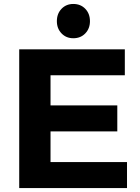

<svg xmlns="http://www.w3.org/2000/svg" viewBox="-20 -949 708 969"><path d="M77 -700H610V-569H235V-417H572V-286H235V-131H621V0H77ZM434 -842Q434 -805 410.5 -780.5Q387 -756 350 -756Q314 -756 290.5 -780.5Q267 -805 267 -842Q267 -880 290.5 -904.5Q314 -929 350 -929Q387 -929 410.5 -904.5Q434 -880 434 -842Z"/></svg>

Font: Montserrat SemiBold
Style: Regular
Weight: 600
Designer: Julieta Ulanovsky
Foundry: Julieta Ulanovsky
Version: Version 6.001